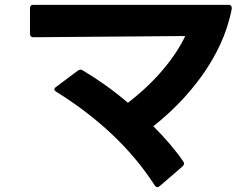

<svg xmlns="http://www.w3.org/2000/svg" viewBox="-20 -733 1040 794"><path d="M640 37 735 -45C739 -49 741 -52 741 -56C741 -59 740 -62 738 -65C707 -111 664 -161 614 -211C753 -320 900 -493 938 -695C940 -706 935 -713 926 -713H118C108 -713 104 -708 104 -699V-593C104 -584 109 -579 118 -579L746 -584C707 -501 627 -398 509 -308C448 -360 383 -406 322 -442C319 -444 316 -445 313 -445C309 -445 306 -443 302 -441L211 -373C207 -370 205 -367 205 -364C205 -360 207 -357 212 -354C379 -250 520 -122 620 34C623 38 627 41 631 41C634 41 637 39 640 37Z"/></svg>

Font: LINE Seed JP App_OTF Bold
Style: Regular
Weight: 700
Designer: LINE & Fontrix & Fontworks
Version: Version 1.009